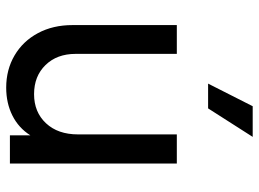

<svg xmlns="http://www.w3.org/2000/svg" viewBox="-128 -696 836 620"><g transform="rotate(90 290.0 -386.0)"><path d="M61 -202V-539H154V-212Q154 -152 190 -115Q226 -78 284 -78Q342 -78 378 -116.5Q414 -155 414 -220V-539H508V0H417V-66Q393 -28 353 -8Q313 12 263 12Q205 12 159 -15Q113 -42 87 -90.5Q61 -139 61 -202ZM323 -784H422L330 -640H250Z"/></g></svg>

Font: Eudoxus Sans Medium
Style: Regular
Weight: 500
Designer: Stijn de Vries
Foundry: tokotype
Version: Version 2.005